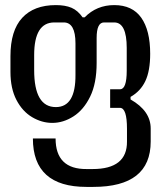

<svg xmlns="http://www.w3.org/2000/svg" viewBox="-20 -525 640 753"><path d="M319 208Q109 208 109 18H198Q198 139 320 138H343Q479 138 478 30V-20Q478 -101 451 -102H412V-175H451Q477 -175 477 -248V-337Q477 -437 428 -437H388Q359 -437 359 -376V-278Q359 -198 333.5 -146Q308 -94 268 -68.5Q228 -43 185 -43Q144 -43 106 -65.5Q68 -88 44.5 -133Q21 -178 21 -243V-305Q21 -405 67 -455Q113 -505 199 -505Q236 -505 260.5 -494.5Q285 -484 304 -457H312Q359 -505 428 -505Q499 -505 534 -455.5Q569 -406 569 -314Q569 -247 550 -207Q531 -167 492 -145V-135Q571 -90 571 -21V30Q571 208 346 208ZM199 -105Q277 -105 276 -232V-355Q276 -437 230 -437H193Q114 -437 114 -309V-250Q114 -105 199 -105Z"/></svg>

Font: PlemolJP35 Console
Style: Regular
Weight: 400
Version: v2.0.3; ttfautohint (v1.8.4.7-5d5b-dirty) -l 6 -r 45 -G 200 